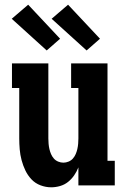

<svg xmlns="http://www.w3.org/2000/svg" viewBox="-20 -790 540 818"><path d="M198 8Q175 8 152.5 -0.5Q130 -9 114 -26Q98 -43 88 -64Q78 -85 72 -107.5Q66 -130 64 -153.5Q62 -177 62 -200V-415H31V-520H186V-200Q186 -189 187 -177.5Q188 -166 190.5 -155Q193 -144 197.5 -133.5Q202 -123 209.5 -114.5Q217 -106 228 -101.5Q239 -97 250 -97Q261 -97 272 -101.5Q283 -106 290.5 -114.5Q298 -123 302.5 -133.5Q307 -144 309.5 -155Q312 -166 313 -177.5Q314 -189 314 -200V-415H283V-520H438V-105H469V0H314V-77Q307 -59 296 -43Q285 -27 270 -15Q255 -3 236 2.5Q217 8 198 8ZM349 -575 200 -710 270 -770 406 -625ZM179 -575 30 -710 100 -770 236 -625Z"/></svg>

Font: Iosevka Curly Slab Extrabold
Style: Regular
Weight: 800
Monospace: yes
Designer: Belleve Invis
Foundry: Belleve Invis
Version: Version 22.1.2; ttfautohint (v1.8.4)